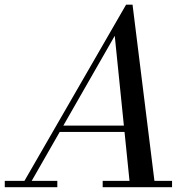

<svg xmlns="http://www.w3.org/2000/svg" viewBox="-65 -784 810 804"><path d="M22 0 463 -764.5H490L585 0H480L415.5 -634L52.5 0ZM-45 0V-26.5H175V0ZM365 0V-26.5H655.5V0ZM179.5 -231.5V-258H514.5V-231.5Z"/></svg>

Font: Bodoni Moda 9pt
Style: Italic
Weight: 400
Italic angle: -13°
Designer: Owen Earl
Foundry: indestructible type
Version: Version 2.005